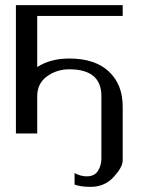

<svg xmlns="http://www.w3.org/2000/svg" viewBox="-20 -520 581 748"><path d="M458 -458Q458 -458 125 -458V-258.8Q175.8 -292 250 -292Q349.6 -292 403.8 -241.7Q458 -191.4 458 -104.5V105.5Q458 130.9 422.9 169.4Q387.7 208 333 208Q294.9 208 270.5 199.2V154.3Q294.9 167 317.4 167Q348.6 167 361.8 145.5Q375 124 375 97.7V-145.5Q375 -250 250 -250Q200.2 -250 162.6 -222.2Q125 -194.3 125 -145.5V0H42V-500H458Z"/></svg>

Font: okolaks
Style: Regular
Weight: 500
Version: Version 000.6.0